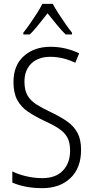

<svg xmlns="http://www.w3.org/2000/svg" viewBox="-20 -967 485 997"><path d="M401 -189Q401 -95 346 -42.5Q291 10 200 10Q110 10 44 -19V-77Q76 -61 117.5 -51.5Q159 -42 200 -42Q269 -42 306.5 -81Q344 -120 344 -185Q344 -227 329.5 -253.5Q315 -280 284.5 -300Q254 -320 205 -342Q159 -364 124 -388Q89 -412 69.5 -448Q50 -484 50 -541Q50 -628 104 -676Q158 -724 242 -724Q285 -724 323 -714.5Q361 -705 391 -690L371 -641Q338 -657 305 -664.5Q272 -672 242 -672Q179 -672 143 -637.5Q107 -603 107 -543Q107 -499 122.5 -472Q138 -445 168 -425.5Q198 -406 241 -386Q292 -362 328 -337Q364 -312 382.5 -277Q401 -242 401 -189ZM254 -947Q266 -924 284.5 -895.5Q303 -867 322 -840Q341 -813 354 -797V-788H321Q298 -810 274 -840Q250 -870 227 -898Q205 -870 180.5 -839.5Q156 -809 135 -788H101V-797Q117 -817 135.5 -843.5Q154 -870 171.5 -897.5Q189 -925 200 -947Z"/></svg>

Font: Noto Sans Condensed Light
Style: Regular
Weight: 300
Width: 3
Designer: Monotype Design Team
Foundry: Monotype Imaging Inc.
Version: Version 2.013; ttfautohint (v1.8.4.7-5d5b)